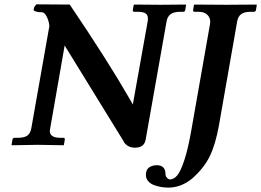

<svg xmlns="http://www.w3.org/2000/svg" viewBox="-20 -667 1201 883"><path d="M945.8 -556.2Q945.8 -558.1 946.3 -561.5Q946.8 -564.9 946.8 -566.9Q946.8 -586.9 932.6 -599.9Q918.5 -612.8 893.1 -612.8H875Q866.7 -612.8 868.2 -621.1L872.1 -645L874 -646Q982.9 -645 1022 -645L1159.2 -646L1161.1 -645L1157.2 -621.1Q1155.8 -612.8 1147 -612.8H1132.8Q1103 -612.8 1088.9 -601.8Q1074.7 -590.8 1070.8 -568.8L986.8 -89.8Q971.2 -2.9 944.8 51.3Q918.5 105.5 865.2 152.8Q814 195.8 753.9 195.8Q737.8 195.8 721.4 193.1Q705.1 190.4 688.5 184.3Q671.9 178.2 661.4 166Q650.9 153.8 650.9 137.2Q650.9 135.3 651.4 131.6Q651.9 127.9 651.9 126Q655.3 108.4 669.4 100.6Q683.6 92.8 701.2 92.8Q741.2 92.8 741.2 134.8Q741.2 143.1 748 150.6Q754.9 158.2 761.2 158.2Q779.8 158.2 795.7 138.9Q811.5 119.6 828.1 68.4Q844.7 18.1 859.9 -67.9ZM659.2 -568.8Q660.2 -572.8 660.2 -582Q660.2 -598.6 648.9 -605.7Q637.7 -612.8 611.8 -612.8H598.1Q589.4 -612.8 590.8 -621.1L595.2 -645L597.2 -646Q678.7 -645 717.8 -645L834 -646L835.9 -645L832 -621.1Q830.6 -612.8 823.2 -612.8H809.1Q779.3 -612.8 764.6 -601.8Q750 -590.8 746.1 -568.8L649.9 -24.9Q643.1 12.2 601.1 12.2Q566.4 12.2 548.8 -15.1H549.8L280.8 -452.1Q278.8 -456.1 276.9 -458Q276.9 -457 275.9 -449.5Q274.9 -441.9 273.9 -438L210.9 -77.1Q209 -69.3 209 -64.9Q209 -33.2 257.8 -33.2H272Q279.3 -33.2 277.8 -23.9L273.9 -1L272 1Q189.9 -1 153.8 -1L35.2 1L33.2 -1L37.1 -23.9Q38.6 -33.2 46.9 -33.2H61Q91.3 -33.2 105.5 -43.2Q119.6 -53.2 124 -77.1L207 -546.9Q205.6 -568.4 195.3 -589.6Q185.1 -610.8 171.9 -610.8H167Q159.7 -610.8 152.1 -612.3Q144.5 -613.8 139.2 -616.5Q133.8 -619.1 134.8 -623L137.2 -633.8L147 -647L300.8 -646Q479 -382.3 578.1 -209Q581.1 -204.6 585.4 -196.3L590.8 -186Z"/></svg>

Font: Linux Libertine G
Style: Semibold Italic
Weight: 600
Italic angle: -11.5°
Designer: Philipp H. Poll
Foundry: Philipp H. Poll
Version: Version 5.1.1